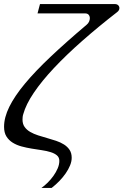

<svg xmlns="http://www.w3.org/2000/svg" viewBox="-27 -736 614 955"><path d="M555.7 -675.8Q461.9 -603 382.1 -532.7Q302.2 -462.4 241.5 -397.7Q180.7 -333 141.4 -274.9Q102.1 -216.8 88.9 -168.9Q86.4 -161.1 85.7 -154.3Q85 -147.5 85 -141.1Q85 -119.1 95.5 -104.5Q106 -89.8 123.3 -79.8Q140.6 -69.8 162.6 -62.7Q184.6 -55.7 207.3 -49.3Q230 -43 252 -35.6Q273.9 -28.3 291.3 -17.3Q308.6 -6.3 319.1 9.5Q329.6 25.4 329.6 48.8Q329.6 66.9 321.5 86.7Q313.5 106.4 299.8 126.2Q286.1 146 268.1 164.6Q250 183.1 230 198.7H179.2Q194.3 188 210 172.6Q225.6 157.2 238.5 139.2Q251.5 121.1 259.8 101.8Q268.1 82.5 268.1 64Q268.1 46.9 256.3 36.9Q244.6 26.9 225.1 20.8Q205.6 14.6 180.9 11Q156.2 7.3 130.6 3.2Q105 -1 80.3 -7.6Q55.7 -14.2 36.1 -26.4Q16.6 -38.6 4.9 -57.4Q-6.8 -76.2 -6.8 -105.5Q-6.8 -151.9 19.3 -204.8Q45.4 -257.8 96.9 -319.8Q148.4 -381.8 225.3 -454.3Q302.2 -526.9 403.8 -612.8Q412.1 -619.6 416 -628.4Q419.9 -637.2 419.9 -645.5Q419.9 -655.3 414.1 -662.4Q408.2 -669.4 396 -669.4H159.7L171.9 -715.8H543.9Q554.7 -715.8 560.8 -710Q566.9 -704.1 566.9 -695.8Q566.9 -690.4 564.2 -685.3Q561.5 -680.2 555.7 -675.8Z"/></svg>

Font: Arian Grqi
Style: Italic
Weight: 400
Italic angle: -15°
Designer: Ruben Hakobyan (Tarumian)
Foundry: Ruben Hakobyan (Tarumian)
Version: Version 1.002